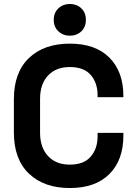

<svg xmlns="http://www.w3.org/2000/svg" viewBox="-20 -934 684 968"><path d="M332 14Q202 14 126 -58.5Q50 -131 50 -266V-434Q50 -569 126 -641.5Q202 -714 332 -714Q461 -714 531.5 -643.5Q602 -573 602 -450V-444H472V-454Q472 -516 437.5 -556Q403 -596 332 -596Q262 -596 222 -553Q182 -510 182 -436V-264Q182 -191 222 -147.5Q262 -104 332 -104Q403 -104 437.5 -144.5Q472 -185 472 -246V-264H602V-250Q602 -127 531.5 -56.5Q461 14 332 14ZM332 -754Q298 -754 274.5 -776Q251 -798 251 -834Q251 -870 274.5 -892Q298 -914 332 -914Q367 -914 390 -892Q413 -870 413 -834Q413 -798 390 -776Q367 -754 332 -754Z"/></svg>

Font: Space Grotesk Variable Light
Style: Regular
Weight: 300
Designer: Florian Karsten
Foundry: Florian Karsten
Version: Version 2.000